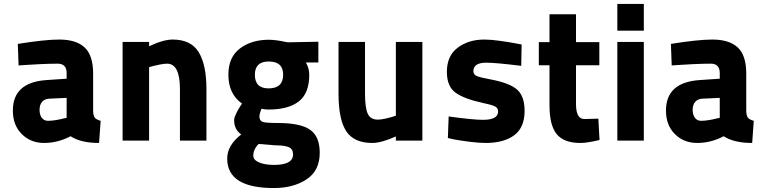

<svg xmlns="http://www.w3.org/2000/svg" viewBox="-20 -711 3871 971"><path d="M451 -339V-154Q451 -127 459 -116.5Q467 -106 489 -100L481 12Q389 12 337 -22Q272 12 203 12Q135 12 90 -33Q45 -78 45 -152Q45 -294 214 -306L317 -313V-341Q317 -389 272 -389Q230 -389 180.5 -386.5Q131 -384 102 -382L74 -380L70 -489Q207 -511 280 -511Q365 -511 408 -471Q451 -431 451 -339ZM317 -216 229 -212Q206 -211 193 -196Q180 -181 180 -156Q180 -130 191.5 -115Q203 -100 223 -100Q241 -100 264.5 -104Q288 -108 302 -112L317 -115Z M734 0H600V-499H734V-477Q806 -511 853 -511Q946 -511 985 -447Q1024 -383 1024 -261V0H890V-261Q890 -389 825 -389Q810 -389 787.5 -384.5Q765 -380 750 -376L734 -371Z M1365 240Q1129 240 1129 91Q1129 24 1200 -31Q1164 -56 1164 -104Q1164 -115 1174 -136Q1184 -157 1194 -172L1204 -187Q1135 -236 1135 -333Q1135 -422 1193.5 -466Q1252 -510 1340 -510Q1355 -510 1379 -507Q1403 -504 1419 -500L1436 -497L1590 -500V-395H1527Q1544 -365 1544 -333Q1544 -239 1491 -198Q1438 -157 1338 -157Q1320 -157 1302 -161Q1292 -135 1292 -122Q1292 -101 1307.5 -95Q1323 -89 1384 -89Q1499 -89 1548 -55Q1597 -21 1597 62Q1597 152 1530.5 196Q1464 240 1365 240ZM1373 24 1288 17Q1261 44 1261 77Q1261 98 1290.5 110.5Q1320 123 1366 123Q1462 123 1462 70Q1462 43 1441 33.5Q1420 24 1373 24ZM1338 -264Q1412 -264 1412 -333Q1412 -400 1339 -400Q1269 -400 1269 -333Q1269 -264 1338 -264Z M1982 -499H2116V0H1982V-21Q1909 12 1863 12Q1770 12 1731 -47.5Q1692 -107 1692 -238V-499H1826V-238Q1826 -167 1839.5 -136.5Q1853 -106 1891 -106Q1906 -106 1928.5 -111Q1951 -116 1967 -121L1982 -126Z M2618 -486 2616 -378Q2487 -394 2439 -394Q2374 -394 2374 -351Q2374 -334 2391 -326.5Q2408 -319 2463 -309Q2558 -291 2595.5 -257.5Q2633 -224 2633 -150Q2633 -66 2580.5 -27Q2528 12 2436 12Q2403 12 2355.5 6Q2308 0 2276 -6L2245 -13L2249 -122Q2372 -105 2423 -105Q2499 -105 2499 -147Q2499 -164 2485 -172Q2471 -180 2423 -190Q2327 -211 2283.5 -242.5Q2240 -274 2240 -348Q2240 -429 2295 -470Q2350 -511 2429 -511Q2461 -511 2508 -504.5Q2555 -498 2586 -492Z M3011 -381H2893V-185Q2893 -109 2935 -109L3006 -111L3012 -3Q2950 12 2915 12Q2832 12 2795.5 -32.5Q2759 -77 2759 -178V-381H2705V-498H2759V-639H2893V-498H3011Z M3102 0V-499H3236V0ZM3102 -556V-691H3236V-556Z M3754 -339V-154Q3754 -127 3762 -116.5Q3770 -106 3792 -100L3784 12Q3692 12 3640 -22Q3575 12 3506 12Q3438 12 3393 -33Q3348 -78 3348 -152Q3348 -294 3517 -306L3620 -313V-341Q3620 -389 3575 -389Q3533 -389 3483.5 -386.5Q3434 -384 3405 -382L3377 -380L3373 -489Q3510 -511 3583 -511Q3668 -511 3711 -471Q3754 -431 3754 -339ZM3620 -216 3532 -212Q3509 -211 3496 -196Q3483 -181 3483 -156Q3483 -130 3494.5 -115Q3506 -100 3526 -100Q3544 -100 3567.5 -104Q3591 -108 3605 -112L3620 -115Z"/></svg>

Font: TypoPRO Titillium Maps
Style: 999 wt
Weight: 900
Designer: Campivisivi
Foundry: Accademia di Belle Arti di Urbino and students of MA course of Visual design
Version: Version 001.001